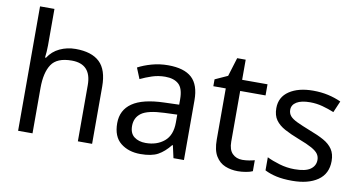

<svg xmlns="http://www.w3.org/2000/svg" viewBox="-75 -953 2168 1155"><g transform="rotate(10 1009.5 -375.0)"><path d="M173 -537Q173 -518 171.5 -498Q170 -478 168 -462H174Q200 -503 244.5 -524Q289 -545 341 -545Q439 -545 488 -498.5Q537 -452 537 -349V0H450V-343Q450 -472 330 -472Q240 -472 206.5 -421.5Q173 -371 173 -277V0H85V-760H173Z M906 -545Q1004 -545 1051 -502Q1098 -459 1098 -365V0H1034L1017 -76H1013Q978 -32 939.5 -11Q901 10 833 10Q760 10 712 -28.5Q664 -67 664 -149Q664 -229 727 -272.5Q790 -316 921 -320L1012 -323V-355Q1012 -422 983 -448Q954 -474 901 -474Q859 -474 821 -461.5Q783 -449 750 -433L723 -499Q758 -518 806 -531.5Q854 -545 906 -545ZM932 -259Q832 -255 793.5 -227Q755 -199 755 -148Q755 -103 782.5 -82Q810 -61 853 -61Q921 -61 966 -98.5Q1011 -136 1011 -214V-262Z M1443 -62Q1463 -62 1484 -65.5Q1505 -69 1518 -73V-6Q1504 1 1478 5.5Q1452 10 1428 10Q1386 10 1350.5 -4.5Q1315 -19 1293 -55Q1271 -91 1271 -156V-468H1195V-510L1272 -545L1307 -659H1359V-536H1514V-468H1359V-158Q1359 -109 1382.5 -85.5Q1406 -62 1443 -62Z M1974 -148Q1974 -70 1916 -30Q1858 10 1760 10Q1704 10 1663.5 1Q1623 -8 1592 -24V-104Q1624 -88 1669.5 -74.5Q1715 -61 1762 -61Q1829 -61 1859 -82.5Q1889 -104 1889 -140Q1889 -160 1878 -176Q1867 -192 1838.5 -208Q1810 -224 1757 -244Q1705 -264 1668 -284Q1631 -304 1611 -332Q1591 -360 1591 -404Q1591 -472 1646.5 -509Q1702 -546 1792 -546Q1841 -546 1883.5 -536.5Q1926 -527 1963 -510L1933 -440Q1899 -454 1862 -464Q1825 -474 1786 -474Q1732 -474 1703.5 -456.5Q1675 -439 1675 -409Q1675 -387 1688 -371.5Q1701 -356 1731.5 -341.5Q1762 -327 1813 -307Q1864 -288 1900 -268Q1936 -248 1955 -219.5Q1974 -191 1974 -148Z"/></g></svg>

Font: Noto Sans Bamum
Style: Regular
Weight: 400
Designer: Monotype Design Team
Foundry: Monotype Imaging Inc.
Version: Version 2.001